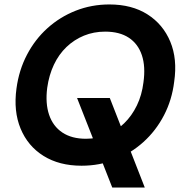

<svg xmlns="http://www.w3.org/2000/svg" viewBox="-20 -732 821 862"><path d="M484 110 326 -292H473L630 110ZM346 12Q246 12 175.5 -32Q105 -76 72.5 -154.5Q40 -233 54 -335Q65 -417 101 -486Q137 -555 193 -605.5Q249 -656 320 -684Q391 -712 471 -712Q572 -712 642 -667.5Q712 -623 744.5 -545Q777 -467 762 -365Q752 -283 716 -214Q680 -145 624 -94.5Q568 -44 497.5 -16Q427 12 346 12ZM366 -109Q415 -109 459 -127Q503 -145 537.5 -178.5Q572 -212 594.5 -258.5Q617 -305 624 -362Q634 -433 617 -484Q600 -535 558.5 -562.5Q517 -590 452 -590Q401 -590 357 -572Q313 -554 278.5 -521Q244 -488 222 -441.5Q200 -395 192 -338Q183 -268 200.5 -216.5Q218 -165 260 -137Q302 -109 366 -109Z"/></svg>

Font: DM Sans 36pt
Style: Bold Italic
Weight: 700
Italic angle: -10°
Designer: Colophon Foundry, Jonny Pinhorn
Foundry: Colophon Foundry
Version: Version 4.004;gftools[0.9.30]